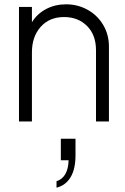

<svg xmlns="http://www.w3.org/2000/svg" viewBox="-20 -563 581 890"><path d="M68 -531H128V-460Q152 -499 193.5 -521Q235 -543 286 -543Q340 -543 385.5 -518Q431 -493 458 -448Q485 -403 485 -347V0H425V-330Q425 -401 383.5 -442.5Q342 -484 277 -484Q209 -484 168.5 -438.5Q128 -393 128 -320V0H68ZM298 180H262V80H330V157Q330 220 307.5 258Q285 296 242 307V277Q268 269 282.5 244.5Q297 220 298 180Z"/></svg>

Font: BLUETTI 2.0 Extralight
Style: Roman
Weight: 200
Designer: Stijn de Vries
Foundry: tokotype
Version: Version 2.005;October 31, 2023;FontCreator 14.0.0.2814 64-bi